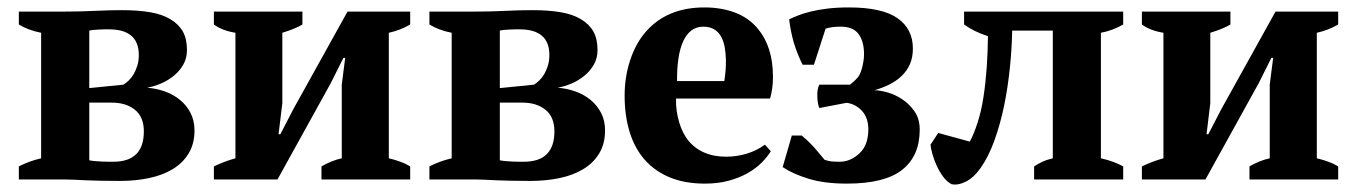

<svg xmlns="http://www.w3.org/2000/svg" viewBox="-20 -488 3679 522"><path d="M508.8 -133.3Q508.8 -97.2 492.9 -71Q477.1 -44.9 449.7 -28.3Q422.4 -11.7 385.5 -3.9Q348.6 3.9 306.2 3.9Q277.3 3.9 254.6 3.4Q231.9 2.9 214.4 2.2Q196.8 1.5 183.6 0.7Q170.4 0 160.2 0H31.2V-35.6Q60.1 -50.3 91.8 -57.6V-398.9Q74.2 -402.3 59.1 -408Q43.9 -413.6 31.2 -421.4V-456.5H154.8Q198.7 -456.5 238 -458.5Q277.3 -460.4 311.5 -460.4Q355 -460.4 387.9 -454.8Q420.9 -449.2 442.9 -436Q465.8 -422.4 477.1 -402.3Q488.3 -382.3 488.3 -351.6Q488.3 -330.1 478.5 -312.7Q468.8 -295.4 453.1 -282.5Q437.5 -269.5 418.2 -261.2Q398.9 -252.9 379.9 -249.5Q405.3 -247.6 428.5 -239.3Q451.7 -231 469.5 -216.3Q487.3 -201.7 498 -180.9Q508.8 -160.2 508.8 -133.3ZM222.7 -52.2Q229 -50.8 238.3 -50Q247.6 -49.3 256.8 -48.8Q266.1 -48.3 274.4 -48.3Q282.7 -48.3 288.1 -48.3Q371.1 -48.3 371.1 -130.9Q371.1 -169.9 346.9 -189.5Q322.8 -209 283.7 -209H222.7ZM222.7 -248.5 315.4 -257.8Q322.8 -262.2 330.3 -269.5Q337.9 -276.9 343.8 -287.1Q349.6 -297.4 353.5 -310.1Q357.4 -322.8 357.4 -338.4Q357.4 -408.2 276.4 -408.2Q271 -408.2 264.2 -408.2Q257.3 -408.2 249.8 -407.7Q242.2 -407.2 235.1 -406.7Q228 -406.2 222.7 -404.8Z M561.5 -456.5H802.2V-421.4Q792.5 -415.5 778.8 -409.9Q765.1 -404.3 747.6 -398.9V-207.5L737.3 -123H742.2L777.3 -190.9L924.8 -456.5H1095.2V-421.4Q1081.1 -413.1 1066.2 -407.5Q1051.3 -401.9 1037.1 -398.9V-57.6Q1054.2 -53.7 1068.6 -48.3Q1083 -43 1095.2 -35.6V0H854V-35.6Q866.7 -43 880.9 -48.8Q895 -54.7 909.2 -57.6V-258.3L918.5 -330.6H913.6L879.4 -262.2L734.4 0H561.5V-35.6Q577.1 -43 590.6 -48.1Q604 -53.2 620.1 -57.6V-398.9Q584 -404.8 561.5 -421.4Z M1625 -133.3Q1625 -97.2 1609.1 -71Q1593.3 -44.9 1565.9 -28.3Q1538.6 -11.7 1501.7 -3.9Q1464.8 3.9 1422.4 3.9Q1393.6 3.9 1370.8 3.4Q1348.1 2.9 1330.6 2.2Q1313 1.5 1299.8 0.7Q1286.6 0 1276.4 0H1147.5V-35.6Q1176.3 -50.3 1208 -57.6V-398.9Q1190.4 -402.3 1175.3 -408Q1160.2 -413.6 1147.5 -421.4V-456.5H1271Q1314.9 -456.5 1354.2 -458.5Q1393.6 -460.4 1427.7 -460.4Q1471.2 -460.4 1504.2 -454.8Q1537.1 -449.2 1559.1 -436Q1582 -422.4 1593.3 -402.3Q1604.5 -382.3 1604.5 -351.6Q1604.5 -330.1 1594.7 -312.7Q1585 -295.4 1569.3 -282.5Q1553.7 -269.5 1534.4 -261.2Q1515.1 -252.9 1496.1 -249.5Q1521.5 -247.6 1544.7 -239.3Q1567.9 -231 1585.7 -216.3Q1603.5 -201.7 1614.3 -180.9Q1625 -160.2 1625 -133.3ZM1338.9 -52.2Q1345.2 -50.8 1354.5 -50Q1363.8 -49.3 1373 -48.8Q1382.3 -48.3 1390.6 -48.3Q1398.9 -48.3 1404.3 -48.3Q1487.3 -48.3 1487.3 -130.9Q1487.3 -169.9 1463.1 -189.5Q1439 -209 1399.9 -209H1338.9ZM1338.9 -248.5 1431.6 -257.8Q1439 -262.2 1446.5 -269.5Q1454.1 -276.9 1460 -287.1Q1465.8 -297.4 1469.7 -310.1Q1473.6 -322.8 1473.6 -338.4Q1473.6 -408.2 1392.6 -408.2Q1387.2 -408.2 1380.4 -408.2Q1373.5 -408.2 1366 -407.7Q1358.4 -407.2 1351.3 -406.7Q1344.2 -406.2 1338.9 -404.8Z M2075.7 -76.7Q2065.9 -61 2050.3 -45.4Q2034.7 -29.8 2012.7 -17.3Q1990.7 -4.9 1961.7 3.2Q1932.6 11.2 1896.5 11.2Q1841.3 11.2 1800.5 -5.9Q1759.8 -22.9 1732.4 -54.2Q1705.1 -85.4 1691.7 -129.6Q1678.2 -173.8 1678.2 -228Q1678.2 -279.3 1693.6 -325.4Q1709 -371.6 1736.8 -402.8Q1794.4 -467.8 1895 -467.8Q1941.4 -467.8 1978.8 -453.6Q2016.1 -439.5 2041 -409.2Q2060.5 -385.7 2071 -353.3Q2081.5 -320.8 2081.5 -278.3Q2081.5 -248 2073.7 -220.2H1817.9Q1817.4 -202.6 1819.8 -186Q1822.3 -169.4 1826.7 -154.8Q1831.1 -140.1 1837.2 -128.2Q1843.3 -116.2 1850.1 -107.4Q1886.7 -62 1954.1 -62Q1983.4 -62 2010.5 -70.3Q2037.6 -78.6 2059.6 -94.7ZM1892.1 -415.5Q1873.5 -415.5 1859.9 -405.3Q1846.2 -395 1837.4 -375.7Q1828.6 -356.4 1824.5 -329.1Q1820.3 -301.8 1820.8 -267.6H1949.2Q1954.1 -298.3 1953.6 -325.2Q1953.1 -344.7 1950 -361.3Q1946.8 -377.9 1939.7 -389.9Q1932.6 -401.9 1920.9 -408.7Q1909.2 -415.5 1892.1 -415.5Z M2263.2 -48.3Q2281.2 -48.3 2296.6 -56.6Q2312 -64.9 2322.8 -77.6Q2332.5 -89.4 2336.7 -104.7Q2340.8 -120.1 2340.8 -135.7Q2340.8 -167.5 2323.7 -186.3Q2306.6 -205.1 2281.7 -208.5L2207.5 -194.3Q2202.6 -206.1 2202.1 -225.1Q2201.2 -245.6 2207.5 -257.8H2291Q2297.9 -263.2 2303.2 -268.3Q2308.6 -273.4 2313 -278.8Q2315.9 -282.2 2318.8 -289.1Q2321.8 -295.9 2324 -304.4Q2326.2 -313 2327.6 -322.3Q2329.1 -331.5 2329.1 -340.3Q2329.1 -375.5 2314.2 -395.5Q2299.3 -415.5 2266.1 -415.5Q2253.9 -415.5 2244.1 -414.3Q2234.4 -413.1 2224.6 -410.2L2192.9 -312H2162.1Q2147 -342.3 2137.7 -373.5Q2133.8 -387.7 2130.6 -403.3Q2127.4 -418.9 2125.5 -435.5Q2135.7 -440.4 2149.9 -446Q2164.1 -451.7 2183.8 -456.5Q2203.6 -461.4 2229.2 -464.6Q2254.9 -467.8 2288.1 -467.8Q2378.4 -467.8 2420.2 -438.5Q2461.9 -409.2 2461.9 -356Q2461.9 -332 2453.9 -313.7Q2445.8 -295.4 2431.6 -281.7Q2417.5 -268.1 2398.4 -258.5Q2379.4 -249 2357.4 -242.7Q2371.6 -242.7 2392.6 -236.8Q2413.6 -231 2433.1 -218Q2452.6 -205.1 2466.6 -184.8Q2480.5 -164.6 2480.5 -135.7Q2480.5 -64 2432.9 -26.4Q2385.3 11.2 2282.7 11.2Q2221.2 11.2 2178.5 -2Q2135.7 -15.1 2107.9 -33.7L2132.8 -119.6H2159.7Q2166 -114.3 2174.8 -106.2Q2183.6 -98.1 2192.9 -87.9Q2200.2 -79.6 2207.3 -71Q2214.4 -62.5 2221.7 -53.7Q2231.4 -50.3 2239.5 -49.3Q2247.6 -48.3 2263.2 -48.3Z M2616.7 -103Q2627.9 -124 2637.9 -154.8Q2647.9 -185.5 2653.8 -224.1Q2659.7 -262.7 2662.6 -303.7Q2665.5 -344.7 2666 -389.6Q2647.5 -395.5 2630.6 -403.8Q2613.8 -412.1 2601.1 -421.4V-456.5H3033.7V-421.4Q3004.9 -404.8 2973.1 -398.9V-57.6Q2992.7 -53.2 3007.3 -47.6Q3022 -42 3033.7 -35.6V0H2791.5V-35.6Q2802.7 -43 2814.2 -48.3Q2825.7 -53.7 2842.3 -57.6V-404.8H2731.9Q2731 -356.4 2725.6 -303.7Q2720.2 -251 2710 -200.9Q2699.7 -150.9 2683.8 -106.7Q2668 -62.5 2646 -31.2Q2627.4 -4.9 2605.7 5.9Q2584 16.6 2566.9 12.7Q2554.7 6.3 2544.4 -7.3Q2534.2 -21 2526.9 -37.1Q2519.5 -53.2 2515.1 -68.8Q2510.7 -84.5 2509.8 -94.7L2530.8 -126.5Z M3084.5 -456.5H3325.2V-421.4Q3315.4 -415.5 3301.8 -409.9Q3288.1 -404.3 3270.5 -398.9V-207.5L3260.3 -123H3265.1L3300.3 -190.9L3447.8 -456.5H3618.2V-421.4Q3604 -413.1 3589.1 -407.5Q3574.2 -401.9 3560.1 -398.9V-57.6Q3577.1 -53.7 3591.6 -48.3Q3606 -43 3618.2 -35.6V0H3377V-35.6Q3389.6 -43 3403.8 -48.8Q3418 -54.7 3432.1 -57.6V-258.3L3441.4 -330.6H3436.5L3402.3 -262.2L3257.3 0H3084.5V-35.6Q3100.1 -43 3113.5 -48.1Q3127 -53.2 3143.1 -57.6V-398.9Q3106.9 -404.8 3084.5 -421.4Z"/></svg>

Font: PT Astra Serif
Style: Bold
Weight: 700
Designer: A.Korolkova, I. Chaeva
Foundry: ParaType Ltd
Version: Version 1.002